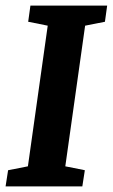

<svg xmlns="http://www.w3.org/2000/svg" viewBox="-25 -668 404 688"><path d="M-5 0 4 -58 75 -72 146 -576 76 -590 84 -648H359L351 -590L280 -576L209 -72L279 -58L270 0Z"/></svg>

Font: Faustina Light
Style: Bold Italic
Weight: 700
Italic angle: -8°
Version: Version 1.200